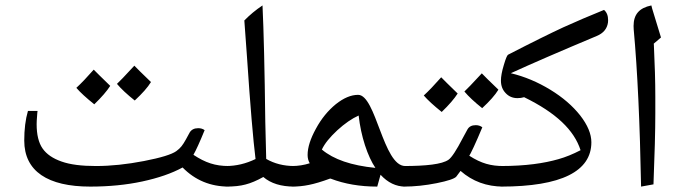

<svg xmlns="http://www.w3.org/2000/svg" viewBox="-20 -691 2527 711"><path d="M827.1 0C832.5 0 835.4 -2.9 835.4 -8.3V-67.9C835.4 -73.2 832.5 -76.2 827.1 -76.2C776.9 -76.2 740.7 -88.4 696.3 -117.7C705.6 -133.8 719.7 -164.6 737.8 -209C731.4 -213.9 723.6 -216.3 713.9 -216.3C699.2 -216.3 689 -210.9 682.6 -200.7L668.5 -174.8C656.2 -152.8 648.9 -143.1 632.8 -131.3C615.7 -119.1 576.2 -106.9 513.2 -94.7C450.2 -82.5 391.1 -76.2 335 -76.2C282.2 -76.2 239.7 -81.5 208 -92.8C175.8 -104 152.3 -120.1 137.7 -141.1C123 -162.1 115.7 -192.4 115.7 -231C115.7 -239.3 116.2 -248.5 117.2 -259.8C117.7 -271 118.7 -277.8 119.1 -280.3H83.5C74.2 -248.5 69.8 -211.9 69.8 -170.4C69.8 -56.6 157.2 0 314 0C383.3 0 447.8 -6.3 506.8 -19C565.9 -31.7 615.7 -48.8 656.2 -70.8C702.6 -23.4 759.8 0 827.1 0ZM388.2 -373C355.5 -404.8 335 -424.8 327.1 -433.1C301.8 -404.3 280.3 -381.8 262.7 -365.7C276.9 -349.1 299.3 -328.6 329.1 -304.7C356.4 -331.1 376 -354 388.2 -373ZM539.1 -387.2C505.9 -418.9 485.4 -439.5 477.5 -447.8C441.9 -409.2 420.4 -386.7 413.1 -380.4C428.7 -361.8 450.7 -341.3 479 -318.8C506.8 -344.7 526.9 -367.2 539.1 -387.2Z M816.9 0C845.7 0 869.6 -2.4 889.2 -7.8C908.7 -12.7 930.7 -22 955.1 -35.6C982.9 -11.7 1021 0 1069.8 0C1075.7 0 1078.6 -2.9 1078.6 -8.3V-67.9C1078.6 -73.2 1075.7 -76.2 1069.8 -76.2C1030.8 -76.2 996.1 -85 965.8 -102.5L962.4 -239.7C960 -435.5 956.5 -579.6 952.1 -670.9C927.2 -654.3 904.8 -635.7 884.8 -615.2L894.5 -481.9C906.7 -298.8 917.5 -172.4 926.3 -102.1C891.1 -85 854.5 -76.2 816.9 -76.2C811.5 -76.2 808.6 -73.2 808.6 -67.9V-8.3C808.6 -2.9 811.5 0 816.9 0Z M1061.5 0C1082.5 0 1103.5 -2 1124 -6.3C1144.5 -10.3 1170.9 -18.1 1202.6 -29.8L1205.1 -29.3C1255.9 -9.8 1313 0 1377 0L1389.2 -43.9C1416 -14.6 1446.8 0 1480.5 0C1487.8 0 1491.7 -3.4 1491.7 -10.7V-65.9C1491.7 -72.8 1487.8 -76.2 1480.5 -76.2C1398.9 -76.2 1372.6 -339.8 1306.2 -339.8C1279.8 -339.8 1252.4 -328.1 1223.6 -305.2C1194.8 -281.7 1169.9 -251.5 1149.9 -214.4C1129.4 -177.2 1119.1 -145 1119.1 -117.2C1119.1 -106 1121.6 -95.7 1127 -86.4C1105.5 -79.6 1083.5 -76.2 1061.5 -76.2C1056.2 -76.2 1053.2 -73.2 1053.2 -67.9V-8.3C1053.2 -2.9 1056.2 0 1061.5 0ZM1308.1 -263.2C1312.5 -224.6 1320.3 -188 1331.5 -153.3C1342.8 -118.7 1356 -90.3 1370.1 -69.3C1281.2 -78.1 1215.3 -100.6 1171.9 -137.2C1182.1 -159.2 1201.2 -182.6 1229 -208.5C1256.8 -233.9 1283.2 -252 1308.1 -263.2Z M1741.7 -227.5C1727.1 -227.5 1716.8 -222.2 1710.9 -211.4L1693.4 -179.2C1670.4 -134.8 1652.8 -107.9 1641.1 -99.6C1617.2 -82.5 1557.1 -76.2 1474.6 -76.2C1469.2 -76.2 1466.3 -73.2 1466.3 -67.9V-8.3C1466.3 -2.9 1469.2 0 1474.6 0C1514.6 0 1555.7 -4.4 1597.2 -12.7C1638.7 -21 1662.6 -29.3 1669.4 -36.6L1685.5 -58.1C1729.5 -19.5 1782.2 0 1843.8 0C1849.1 0 1852.1 -2.9 1852.1 -8.3V-67.9C1852.1 -73.2 1849.1 -76.2 1843.8 -76.2C1798.3 -76.2 1762.7 -85.4 1717.8 -114.3C1719.7 -116.7 1725.1 -127.4 1734.4 -147C1743.7 -166.5 1753.9 -190.9 1766.1 -219.7C1758.8 -225.1 1751 -227.5 1741.7 -227.5ZM1674.8 -344.7C1642.1 -376.5 1621.6 -396.5 1613.8 -404.8C1588.4 -376 1566.9 -353.5 1549.3 -337.4C1563.5 -320.8 1585.9 -300.3 1615.7 -276.4C1643.1 -302.7 1662.6 -325.7 1674.8 -344.7ZM1825.7 -358.9C1792.5 -390.6 1772 -411.1 1764.2 -419.4C1728.5 -380.9 1707 -358.4 1699.7 -352.1C1715.3 -333.5 1737.3 -313 1765.6 -290.5C1793.5 -316.4 1813.5 -338.9 1825.7 -358.9Z M1835 0C2059.6 0 2169.9 -57.1 2169.9 -164.1C2169.9 -194.8 2156.2 -228 2128.4 -263.7C2100.6 -298.8 2064 -330.6 2017.6 -358.9C1971.2 -387.2 1922.4 -407.7 1871.6 -419.9C1947.3 -454.6 2053.2 -500.5 2189.5 -557.6C2214.4 -567.9 2228 -584.5 2231.4 -607.4L2231.9 -616.2C2231.9 -632.8 2227.1 -645.5 2216.8 -654.3C2163.6 -632.8 2113.3 -611.3 2065.9 -589.8C2018.6 -567.9 1950.2 -534.2 1861.3 -488.3C1857.9 -486.3 1852.5 -473.6 1845.7 -450.2C1838.4 -426.3 1835 -407.2 1835 -392.6C1835 -373.5 1840.8 -358.4 1852.5 -346.2C1863.8 -334 1878.4 -327.6 1896 -327.6C1904.8 -327.6 1913.1 -328.6 1920.9 -331.1C2040 -272.9 2106 -209 2129.9 -134.8C2101.6 -120.1 2074.2 -108.9 2047.9 -101.6C1995.1 -86.4 1926.8 -76.2 1835 -76.2C1829.6 -76.2 1826.7 -73.2 1826.7 -67.9V-8.3C1826.7 -2.9 1829.6 0 1835 0Z M2406.7 -333C2406.7 -389.2 2404.8 -452.6 2401.4 -524.4L2400.9 -529.3L2427.7 -552.2C2406.7 -620.1 2396 -655.8 2395 -659.2C2394 -662.6 2393.1 -666.5 2392.1 -670.9C2346.7 -661.6 2326.2 -637.2 2326.2 -594.7L2326.7 -582C2340.8 -427.7 2349.6 -233.9 2354 0L2399.9 -8.3C2404.3 -118.7 2406.7 -206.1 2406.7 -270.5Z"/></svg>

Font: Noto Naskh Arabic
Style: Regular
Weight: 400
Designer: Monotype Design Team
Foundry: Monotype Imaging Inc.
Version: Version 1.07